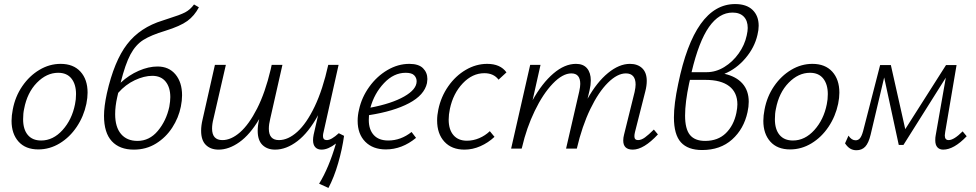

<svg xmlns="http://www.w3.org/2000/svg" viewBox="-20 -733 4812 947"><path d="M37 -137Q37 -163 43 -193Q55 -257 90 -308Q125 -359 174.5 -388.5Q224 -418 279 -418Q342 -418 377 -379.5Q412 -341 412 -276Q412 -251 406 -221Q393 -159 358.5 -107.5Q324 -56 274.5 -26Q225 4 169 4Q106 4 71.5 -34.5Q37 -73 37 -137ZM350 -219Q355 -242 355 -269Q355 -317 332.5 -345.5Q310 -374 267 -374Q210 -374 162 -325Q114 -276 99 -196Q94 -174 94 -145Q94 -95 117 -67.5Q140 -40 183 -40Q242 -40 288.5 -91.5Q335 -143 350 -219Z M575 -325Q616 -363 664.5 -384Q713 -405 757 -405Q813 -405 845.5 -366Q878 -327 878 -263Q878 -237 872 -207Q861 -152 829.5 -103.5Q798 -55 749.5 -25Q701 5 640 5Q570 5 531.5 -36.5Q493 -78 493 -162Q493 -207 507 -272Q543 -432 607 -515Q671 -598 783 -632L810 -641Q868 -659 893 -672Q918 -685 937 -711L961 -697Q939 -655 904 -629.5Q869 -604 795 -581Q725 -560 687 -536Q649 -512 623.5 -464.5Q598 -417 575 -325ZM563 -275 558 -253Q548 -209 548 -170Q548 -106 577 -72Q606 -38 658 -38Q717 -38 758.5 -87.5Q800 -137 815 -206Q820 -234 820 -254Q820 -302 797 -330.5Q774 -359 731 -359Q691 -359 645 -337.5Q599 -316 563 -275Z M1677 -63Q1668 2 1648 71.5Q1628 141 1600 194L1554 173Q1602 95 1637 -25Q1598 5 1566 5Q1546 5 1535 -7Q1524 -19 1524 -42Q1524 -54 1527 -69L1549 -165Q1502 -79 1447 -37Q1392 5 1337 5Q1298 5 1274.5 -18Q1251 -41 1251 -88Q1251 -114 1258 -143V-145Q1213 -69 1161 -32Q1109 5 1058 5Q1019 5 995.5 -18Q972 -41 972 -88Q972 -114 979 -143L1040 -413H1094L1033 -148Q1026 -121 1026 -99Q1026 -42 1077 -42Q1120 -42 1164 -80.5Q1208 -119 1248 -197.5Q1288 -276 1315 -390L1320 -413H1373L1313 -148Q1306 -120 1306 -98Q1306 -42 1356 -42Q1401 -42 1446.5 -83Q1492 -124 1532 -207.5Q1572 -291 1599 -413H1650L1576 -82Q1573 -72 1573 -62Q1573 -42 1592 -42Q1614 -42 1651 -76Z M2088 -343Q2088 -337 2086 -323Q2073 -264 1997.5 -224Q1922 -184 1800 -165Q1799 -157 1799 -141Q1799 -94 1823.5 -67Q1848 -40 1895 -40Q1957 -40 2010 -82L2032 -53Q1963 4 1883 4Q1819 4 1781.5 -34Q1744 -72 1744 -137Q1744 -165 1751 -193Q1764 -253 1801.5 -305Q1839 -357 1891 -387.5Q1943 -418 1999 -418Q2045 -418 2066.5 -396.5Q2088 -375 2088 -343ZM1981 -374Q1922 -374 1874 -323Q1826 -272 1807 -202Q1912 -222 1973.5 -257Q2035 -292 2035 -332Q2035 -349 2023 -361.5Q2011 -374 1981 -374Z M2369 -372Q2310 -372 2262.5 -322Q2215 -272 2199 -196Q2193 -168 2193 -143Q2193 -94 2216.5 -66.5Q2240 -39 2283 -39Q2314 -39 2343.5 -51.5Q2373 -64 2396 -86L2419 -58Q2388 -29 2349.5 -12Q2311 5 2271 5Q2208 5 2172 -34Q2136 -73 2136 -139Q2136 -165 2142 -193Q2155 -256 2191 -307.5Q2227 -359 2277.5 -388.5Q2328 -418 2383 -418Q2448 -418 2478 -376L2439 -340Q2415 -372 2369 -372Z M3225 -70Q3155 5 3101 5Q3054 5 3054 -40Q3054 -54 3058 -69L3110 -279Q3115 -302 3115 -316Q3115 -343 3103 -357Q3091 -371 3067 -371Q3025 -371 2978.5 -325Q2932 -279 2891.5 -195Q2851 -111 2825 0H2772L2837 -282Q2842 -305 2842 -319Q2842 -371 2798 -371Q2755 -371 2706.5 -320.5Q2658 -270 2617.5 -186Q2577 -102 2555 -7L2553 0H2501L2595 -413H2646L2607 -239Q2654 -323 2709.5 -370.5Q2765 -418 2821 -418Q2857 -418 2875.5 -396Q2894 -374 2894 -336Q2894 -314 2888 -288L2878 -246Q2924 -328 2979 -373Q3034 -418 3087 -418Q3125 -418 3147.5 -396.5Q3170 -375 3170 -334Q3170 -310 3163 -283L3112 -82Q3109 -70 3109 -61Q3109 -42 3127 -42Q3143 -42 3161 -55Q3179 -68 3205 -94Z M3553 -369Q3611 -356 3642 -321Q3673 -286 3673 -231Q3673 -207 3667 -180Q3649 -97 3591 -45Q3533 7 3443 7Q3373 7 3338.5 -31Q3304 -69 3304 -154Q3304 -220 3325 -319Q3406 -713 3606 -713Q3662 -713 3692 -684Q3722 -655 3722 -606Q3722 -585 3716 -561Q3702 -499 3657 -446Q3612 -393 3553 -369ZM3663 -558Q3668 -580 3668 -595Q3668 -631 3648.5 -651Q3629 -671 3593 -671Q3527 -671 3477 -600Q3427 -529 3391 -377H3466Q3511 -377 3552.5 -402.5Q3594 -428 3623.5 -469.5Q3653 -511 3663 -558ZM3617 -218Q3617 -277 3576.5 -308Q3536 -339 3460 -339H3383Q3381 -332 3379 -322Q3359 -228 3359 -163Q3359 -97 3383 -67.5Q3407 -38 3458 -38Q3521 -38 3560 -76Q3599 -114 3612 -176Q3617 -201 3617 -218Z M3745 -137Q3745 -163 3751 -193Q3763 -257 3798 -308Q3833 -359 3882.5 -388.5Q3932 -418 3987 -418Q4050 -418 4085 -379.5Q4120 -341 4120 -276Q4120 -251 4114 -221Q4101 -159 4066.5 -107.5Q4032 -56 3982.5 -26Q3933 4 3877 4Q3814 4 3779.5 -34.5Q3745 -73 3745 -137ZM4058 -219Q4063 -242 4063 -269Q4063 -317 4040.5 -345.5Q4018 -374 3975 -374Q3918 -374 3870 -325Q3822 -276 3807 -196Q3802 -174 3802 -145Q3802 -95 3825 -67.5Q3848 -40 3891 -40Q3950 -40 3996.5 -91.5Q4043 -143 4058 -219Z M4748 -61Q4685 5 4632 5Q4614 5 4603.5 -6.5Q4593 -18 4593 -41Q4593 -56 4595 -65L4645 -350L4436 -18H4413L4341 -351L4274 -68Q4264 -27 4247.5 -9.5Q4231 8 4204 8Q4187 8 4173.5 0Q4160 -8 4148 -26L4165 -64Q4180 -41 4200 -41Q4213 -41 4221.5 -51Q4230 -61 4237 -86L4321 -412H4374L4445 -96L4646 -412H4698L4642 -82Q4640 -70 4640 -65Q4640 -42 4659 -42Q4685 -42 4728 -85Z"/></svg>

Font: Ysabeau Infant Semilight
Style: Italic
Weight: 300
Italic angle: -12°
Designer: Christian Thalmann (Catharsis Fonts)
Version: Version 0.003